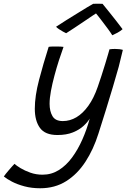

<svg xmlns="http://www.w3.org/2000/svg" viewBox="-128 -742 687 1026"><path d="M86.5 264Q41.5 264 3 253.8Q-35.5 243.5 -63.8 228.8Q-92 214 -107.5 201Q-104 195.5 -96.8 186.5Q-89.5 177.5 -81 167.5Q-72.5 157.5 -64.2 148.2Q-56 139 -50.5 133.5Q-40.5 143 -18.2 156.5Q4 170 34.5 180.8Q65 191.5 99.5 191.5Q147 191.5 186.5 166.8Q226 142 257.2 99.5Q288.5 57 312.2 3.2Q336 -50.5 351.5 -108.5Q340.5 -89.5 318.2 -69Q296 -48.5 261.5 -34.5Q227 -20.5 179 -20.5Q113 -20.5 85.5 -58.5Q58 -96.5 58 -161Q58 -229 80.8 -315.5Q103.5 -402 132 -491.5Q138 -493 149 -493.2Q160 -493.5 172 -493.5Q184.5 -493.5 196 -493Q207.5 -492.5 211.5 -491.5Q200 -460 187 -419.8Q174 -379.5 162.8 -337.2Q151.5 -295 144.2 -256Q137 -217 137 -187.5Q137 -147.5 152.5 -121.2Q168 -95 207.5 -95Q246 -95 280.5 -115.5Q315 -136 344.2 -176.8Q373.5 -217.5 394.5 -278.5Q403.5 -304 414 -336.5Q424.5 -369 434 -400Q443.5 -431 449.8 -453Q456 -475 457 -478.5Q463.5 -479.5 471 -480Q478.5 -480.5 486 -480.5Q511.5 -480.5 528.5 -475.5Q520.5 -439.5 506.5 -385.5Q493 -337 475.2 -277.2Q457.5 -217.5 437.5 -153.2Q417.5 -89 398 -28Q371.5 56.5 328.5 122.5Q285.5 188.5 225.5 226.2Q165.5 264 86.5 264ZM420 -721.5Q435.5 -703 454.5 -679Q473.5 -655 493 -630.5Q512.5 -606 527 -586Q514.5 -575 499.5 -567Q484.5 -559 472 -553.5Q463.5 -567.5 449.5 -586.5Q435.5 -605.5 421 -624.5Q406.5 -643.5 395.5 -657.5Q384.5 -671.5 381.5 -674.5H391.5Q386 -671.5 366.2 -658Q346.5 -644.5 320 -626.8Q293.5 -609 268 -592Q242.5 -575 225.5 -564.5Q220 -567 208.8 -573Q197.5 -579 187 -586.2Q176.5 -593.5 171.5 -599Q197 -616 227.2 -634.8Q257.5 -653.5 286.5 -671.5Q315.5 -689.5 337.8 -703Q360 -716.5 369.5 -721.5Q375 -722 384.5 -722Q394 -722 403.8 -722Q413.5 -722 420 -721.5Z"/></svg>

Font: Grandstander Thin Light
Style: Italic
Weight: 300
Italic angle: -15°
Version: Version 1.200